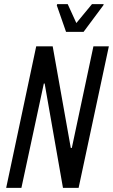

<svg xmlns="http://www.w3.org/2000/svg" viewBox="-20 -913 549 933"><path d="M10 0 156 -688H236L324 -194H329L434 -688H509L362 0H286L197 -507H193L84 0ZM301 -758 256 -887 258 -893H309L351 -801L427 -893H484L482 -887L386 -758Z"/></svg>

Font: Saira Condensed
Style: Italic
Weight: 400
Width: 3
Italic angle: -12°
Designer: Hector Gatti with collaboration of the Omnibus-Type team
Foundry: Omnibus-Type
Version: Version 1.100